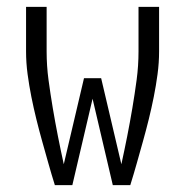

<svg xmlns="http://www.w3.org/2000/svg" viewBox="-20 -540 540 560"><path d="M140 0Q130 -32 121 -64Q112 -96 103 -128Q94 -160 86 -192.5Q78 -225 71.5 -257.5Q65 -290 60.5 -323.5Q56 -357 56 -390V-520H116V-390Q116 -348 121.5 -307Q127 -266 134 -224.5Q141 -183 149 -142.5Q157 -102 166 -61L225 -312H275L334 -61Q343 -102 351 -142.5Q359 -183 366 -224.5Q373 -266 378.5 -307Q384 -348 384 -390V-520H444V-390Q444 -357 439.5 -323.5Q435 -290 428.5 -257.5Q422 -225 414 -192.5Q406 -160 397 -128Q388 -96 379 -64Q370 -32 360 0H309L250 -252L191 0Z"/></svg>

Font: Iosevka Curly Light
Style: Regular
Weight: 300
Monospace: yes
Designer: Belleve Invis
Foundry: Belleve Invis
Version: Version 22.1.2; ttfautohint (v1.8.4)